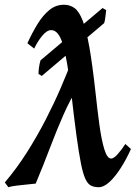

<svg xmlns="http://www.w3.org/2000/svg" viewBox="-48 -762 576 802"><path d="M499 -139.6Q480 -97.2 456.8 -60.8Q433.6 -24.4 409.7 -2.2Q385.7 20 364.7 20Q345.7 20 332.3 13.4Q318.8 6.8 308.8 -14.4Q298.8 -35.6 290 -79.6Q281.2 -123.5 271.2 -197.3Q261.2 -271 248.5 -383.3Q232.4 -517.1 214.6 -576.7Q196.8 -636.2 166 -636.2Q147.9 -636.2 128.7 -613Q109.4 -589.8 94.7 -559.1L66.4 -581.5Q86.4 -625 108.6 -661.4Q130.9 -697.8 158 -720Q185.1 -742.2 219.2 -742.2Q244.6 -742.2 263.7 -728Q282.7 -713.9 297.6 -675.5Q312.5 -637.2 325.2 -565.7Q337.9 -494.1 350.6 -378.9Q358.4 -306.6 366.9 -242.9Q375.5 -179.2 387.5 -139.4Q399.4 -99.6 416.5 -99.6Q427.2 -99.6 444.3 -118.9Q461.4 -138.2 475.6 -160.6ZM284.2 -409.7Q245.6 -347.2 217 -282.5Q188.5 -217.8 161.6 -146.7Q134.8 -75.7 101.1 4.9Q88.9 6.3 66.2 8.5Q43.5 10.7 21 13.4Q-1.5 16.1 -13.2 20L-27.8 0Q22 -58.6 64.7 -126Q107.4 -193.4 143.1 -262.7Q178.7 -332 206.3 -396.2Q233.9 -460.4 253.4 -512.7Q257.8 -507.8 262.9 -492.9Q268.1 -478 272.7 -460Q277.3 -441.9 280.5 -427.5Q283.7 -413.1 284.2 -409.7ZM395.5 -719.7Q394 -706.5 392.3 -691.9Q390.6 -677.2 387.2 -665.5L126.5 -444.8L112.8 -453.1Q112.8 -463.4 114.7 -478.8Q116.7 -494.1 121.1 -509.8L380.4 -728.5Z"/></svg>

Font: Gentium Plus
Style: Bold Italic
Weight: 700
Italic angle: -8°
Designer: Victor Gaultney, Annie Olsen, Iska Routamaa, Becca Hirsbrunner
Foundry: SIL International
Version: Version 6.101